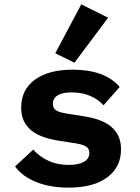

<svg xmlns="http://www.w3.org/2000/svg" viewBox="-20 -847 640 879"><path d="M49 -85 132 -162Q163 -128 203.5 -110Q244 -92 295 -92Q339 -92 364 -106Q389 -120 389 -147Q389 -167 373.5 -176.5Q358 -186 325 -191L242 -204Q193 -212 156.5 -229Q120 -246 98.5 -277Q77 -308 77 -355Q77 -436 139.5 -482Q202 -528 313 -528Q460 -528 528 -449L454 -365Q430 -392 393 -408Q356 -424 308 -424Q266 -424 244 -410.5Q222 -397 222 -372Q222 -351 237.5 -341.5Q253 -332 286 -327L368 -314Q418 -306 454.5 -289Q491 -272 512.5 -241Q534 -210 534 -163Q534 -82 471 -35Q408 12 294 12Q209 12 145 -14Q81 -40 49 -85ZM321 -560 233 -603 352 -827 475 -766Z"/></svg>

Font: iA Writer Duo V
Style: Regular
Weight: 400
Designer: Mike Abbink, Paul van der Laan, Pieter van Rosmalen, Oliver Reichenstein
Foundry: Information Architects Inc.
Version: Version 2.000